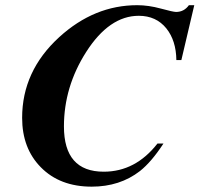

<svg xmlns="http://www.w3.org/2000/svg" viewBox="-20 -697 762 733"><path d="M721.7 -677.2 672.4 -467.8H653.3Q652.3 -542 615.2 -588.4Q576.2 -636.7 509.8 -636.7Q397 -636.7 308.6 -498Q224.1 -365.2 224.1 -214.4Q224.1 -41.5 376 -41.5Q497.1 -41.5 581.1 -148.9H604Q558.1 -78.6 514.2 -43.9Q437.5 15.6 330.1 15.6Q208.5 15.6 135.7 -58.6Q64.5 -130.9 64.5 -247.1Q64.5 -425.8 206.1 -555.2Q339.8 -677.2 503.9 -677.2Q546.9 -677.2 594 -664.3Q641.1 -651.4 652.3 -651.4Q682.6 -651.4 701.2 -677.2Z"/></svg>

Font: Dai Banna SIL Book
Style: BoldOblique
Weight: 700
Italic angle: -11°
Designer: Victor Gaultney
Foundry: SIL International
Version: Version 2.000